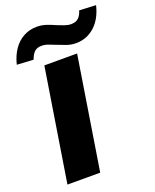

<svg xmlns="http://www.w3.org/2000/svg" viewBox="-169 -1034 910 1129"><g transform="rotate(-20 286.0 -469.5)"><path d="M53 0 165 -705H370L258 0ZM117 -758 14 -764Q27 -817 53 -855Q79 -893 117 -913.5Q155 -934 200 -934Q231 -934 259 -924.5Q287 -915 313 -903Q336 -894 356.5 -886.5Q377 -879 396 -879Q426 -879 442.5 -894Q459 -909 468 -939L572 -934Q553 -854 503.5 -809Q454 -764 386 -764Q355 -764 327 -774Q299 -784 272 -795Q250 -804 229.5 -811.5Q209 -819 189 -819Q160 -819 144 -804Q128 -789 117 -758Z"/></g></svg>

Font: Nunito Sans 7pt SemiExpanded Black
Style: Italic
Weight: 900
Width: 6
Italic angle: -9°
Designer: Vernon Adams
Foundry: Vernon Adams
Version: Version 3.101;gftools[0.9.27]